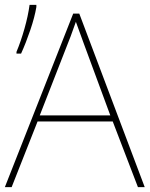

<svg xmlns="http://www.w3.org/2000/svg" viewBox="-20 -772 617 792"><path d="M445 -271H135L28 0H0L282 -716H307L577 0H549ZM325 -594 293 -682 271 -621 260 -593 144 -296H435ZM48 -558Q66 -601 81 -654Q96 -707 102 -752H130V-743Q123 -701 105 -648Q87 -595 67 -551H48Z"/></svg>

Font: Noto Sans UI Thin
Style: Regular
Weight: 250
Designer: Monotype Design Team
Foundry: Monotype Imaging Inc.
Version: Version 1.001